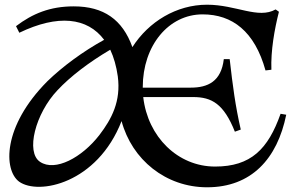

<svg xmlns="http://www.w3.org/2000/svg" viewBox="-20 -780 1255 815"><path d="M859 15C1047 15 1157 -106 1195 -293L1171 -297C1118 -147 1045 -73 893 -73C735 -73 607 -199 588 -368H800C879 -368 930 -339 977 -221L1002 -230C979 -331 968 -414 955 -529H930C919 -434 862 -408 790 -408H586V-410C586 -587 696 -719 840 -719C966 -719 1061 -647 1107 -481L1132 -484C1129 -565 1145 -655 1164 -730L1150 -740C1076 -698 982 -760 859 -760C729 -760 611 -688 542 -580C500 -697 420 -753 293 -753C192 -753 118 -722 48 -669L62 -641C226 -720 351 -706 422 -611C331 -561 245 -497 181 -435C-10 -243 -5 -58 61 -9C143 50 393 -1 496 -266C540 -102 684 15 859 15ZM150 -93C88 -134 130 -298 224 -397C278 -455 358 -516 448 -569C463 -537 474 -499 480 -456C494 -350 454 -275 402 -207C328 -111 214 -50 150 -93Z"/></svg>

Font: Basteleur Moonlight
Style: Regular
Weight: 300
Designer: Keussel
Foundry: Keussel Studio
Version: Version 1.300;Glyphs 3.2 (3192)